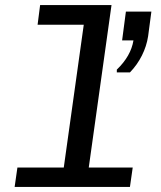

<svg xmlns="http://www.w3.org/2000/svg" viewBox="-20 -741 640 761"><path d="M222 0 312 -643H129L139 -721H422L321 0ZM38 0 49 -77H506L495 0ZM443 -454V-465Q471 -492 487.5 -521Q504 -550 509 -581H464L479 -695H580L567 -597Q561 -558 542.5 -521Q524 -484 495 -454Z"/></svg>

Font: Chivo Mono
Style: Italic
Weight: 400
Italic angle: -8.05°
Monospace: yes
Version: Version 1.008